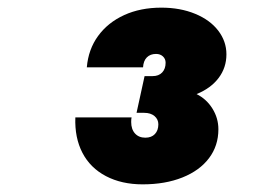

<svg xmlns="http://www.w3.org/2000/svg" viewBox="-20 -775 690 502"><path d="M177 -468H324Q323 -464 323 -456Q323 -437 333 -426Q343 -415 360 -415Q376 -415 385 -424.5Q394 -434 394 -450Q394 -463 384 -471.5Q374 -480 357 -480H337L358 -576H379Q395 -576 404 -585.5Q413 -595 413 -611Q413 -621 406 -627.5Q399 -634 388 -634Q373 -634 364 -625Q355 -616 354 -599H207Q211 -646 236.5 -681Q262 -716 304.5 -735.5Q347 -755 402 -755Q451 -755 490 -739Q529 -723 550.5 -695Q572 -667 572 -633Q572 -598 551.5 -571Q531 -544 494 -529Q520 -516 535.5 -491Q551 -466 551 -437Q551 -394 526.5 -361.5Q502 -329 457 -311Q412 -293 353 -293Q298 -293 257 -314.5Q216 -336 195.5 -375.5Q175 -415 177 -468Z"/></svg>

Font: Azeret Mono Black
Style: Italic
Weight: 900
Italic angle: -12°
Designer: Martin Vácha
Foundry: Displaay
Version: Version 1.000; Glyphs 3.0.3, build 3074